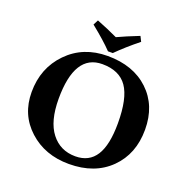

<svg xmlns="http://www.w3.org/2000/svg" viewBox="-146 -970 1090 1117"><g transform="rotate(20 399.5 -411.5)"><path d="M383.8 -603Q212.9 -603 212.9 -327.1Q212.9 -188 268.6 -116.5Q324.2 -44.9 418 -44.9Q502.9 -44.9 544.4 -110.4Q585.9 -175.8 585.9 -310.1Q585.9 -464.8 537.8 -533.9Q489.7 -603 383.8 -603ZM747.1 -329.1Q747.1 -178.2 652.1 -84.2Q557.1 9.8 397.9 9.8Q249 9.8 150.4 -80.1Q51.8 -169.9 51.8 -310.1Q51.8 -459 148.9 -558.6Q246.1 -658.2 397 -658.2Q556.2 -658.2 651.6 -568.1Q747.1 -478 747.1 -329.1ZM255.9 -801.8 272 -833Q338.9 -807.1 402.8 -776.9Q453.6 -800.8 535.2 -833L550.8 -801.8Q475.6 -741.7 418 -684.1H388.2Q341.8 -732.9 255.9 -801.8Z"/></g></svg>

Font: Linux Biolinum O
Style: Bold
Weight: 700
Designer: Philipp H. Poll
Foundry: Philipp H. Poll
Version: Version 1.3.2